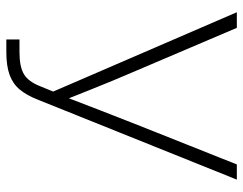

<svg xmlns="http://www.w3.org/2000/svg" viewBox="-101 -667 768 606"><g transform="rotate(90 283.0 -364.0)"><path d="M104.5 0V-41.5H145Q190.9 -41.5 214.4 -55.7Q237.8 -69.8 252.4 -107.4L269 -147.9L18.6 -727.5H67.9L201.2 -414.6Q218.8 -373.5 234.9 -335Q251 -296.4 266.1 -258.1Q281.2 -219.7 296.9 -180.7H283.7Q305.7 -237.8 327.9 -295.4Q350.1 -353 374.5 -414.6L499 -727.5H546.9L293.9 -97.7Q280.8 -64.5 262.9 -42.7Q245.1 -21 216.8 -10.5Q188.5 0 144.5 0Z"/></g></svg>

Font: Inter 24pt ExtraLight
Style: Regular
Weight: 250
Designer: Rasmus Andersson
Foundry: rsms
Version: Version 4.001;git-66647c0bb